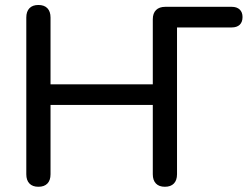

<svg xmlns="http://www.w3.org/2000/svg" viewBox="-20 -732 980 760"><path d="M84.1 -42.3V-662.7Q84.1 -686.5 96.5 -699.4Q108.9 -712.3 132 -712.3Q155.2 -712.3 167.6 -699.4Q180 -686.5 180 -662.7V-398.3H584.8V-655.4Q584.8 -679.6 597.7 -692.3Q610.6 -705 634.4 -705H897.3Q917.4 -705 928.7 -694.4Q940 -683.7 940 -664.7Q940 -644.7 928.9 -634Q917.7 -623.4 897.3 -623.4H680.7V-42.3Q680.7 -18.5 668.3 -5.6Q655.9 7.3 632.7 7.3Q609.6 7.3 597.2 -5.6Q584.8 -18.5 584.8 -42.3V-316.7H180V-42.3Q180 -18.2 167.6 -5.5Q155.2 7.3 132 7.3Q108.9 7.3 96.5 -5.6Q84.1 -18.5 84.1 -42.3Z"/></svg>

Font: SN Pro Thin
Style: Regular
Weight: 200
Designer: Tobias Whetton
Foundry: Supernotes
Version: Version 1.003;Glyphs 3.3 (3324)